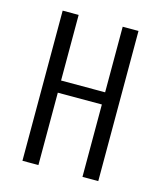

<svg xmlns="http://www.w3.org/2000/svg" viewBox="-94 -660 612 730"><g transform="rotate(15 212.0 -295.5)"><path d="M62.7 0V-591H125.6V-332.8H299V-591H361.2V0H299V-284.9H125.6V0Z"/></g></svg>

Font: Alumni Sans SC Thin
Style: Regular
Weight: 100
Designer: Robert E. Leuschke
Foundry: Robert E. Leuschke
Version: Version 1.018